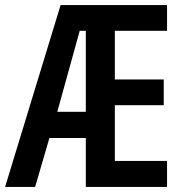

<svg xmlns="http://www.w3.org/2000/svg" viewBox="-21 -734 724 754"><path d="M635 0H316V-192H173L117 0H-1L217 -714H635V-613H430V-422H622V-321H430V-102H635ZM204 -295H316V-613H292Z"/></svg>

Font: Noto Sans Gurmukhi ExtraCondensed SemiBold
Style: Regular
Weight: 600
Width: 2
Designer: Jelle Bosma - Monotype Design Team
Foundry: Monotype Imaging Inc.
Version: Version 2.004; ttfautohint (v1.8.4.7-5d5b)